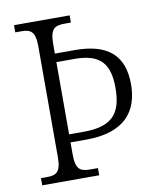

<svg xmlns="http://www.w3.org/2000/svg" viewBox="-81 -779 702 843"><g transform="rotate(-10 270.0 -357.0)"><path d="M39 0H293V-32H260C215 -32 194 -42 194 -111V-164H264C436 -164 500 -249 500 -370C500 -495 433 -560 284 -560H194V-602C194 -672 215 -682 261 -682H287V-714H39V-682H64C107 -682 128 -672 128 -603V-110C128 -42 107 -32 64 -32H39ZM259 -200H194V-522H275C387 -522 430 -476 430 -366C430 -250 385 -200 259 -200Z"/></g></svg>

Font: Noto Serif Bengali SemiCondensed Light
Style: Regular
Weight: 300
Width: 4
Designer: Juan Bruce, Universal Thirst, Indian Type Foundry and the Monotype Design Team.
Foundry: Monotype Imaging Inc.
Version: Version 2.003